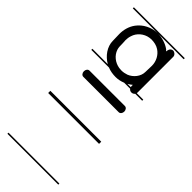

<svg xmlns="http://www.w3.org/2000/svg" viewBox="-233 -490 746 746"><g transform="rotate(45 140.0 -117.5)"><path d="M247.4 -169H52.6C45.1 -169 39 -161.4 39 -152C39 -142.6 45.1 -135 52.6 -135H247.4C254.9 -135 261 -142.6 261 -152C261 -161.4 254.9 -169 247.4 -169ZM0.7 224V230H280.3V224ZM0.7 -6V6H280.3V-6ZM0.7 -465V-459H137C105 -459 73.1 -443 54 -417C40 -398 34 -375 34 -352C34 -340 35 -327 35 -315C35 -283.1 57 -253 85.3 -237H0.7V-231H97.7C111.9 -225.2 127.3 -223 142 -223C155.4 -223 168.8 -225.9 181.3 -231H214.1C214.4 -230.7 214.7 -230.3 215 -230C218 -226 223 -224 228 -224C233 -224 238 -226 242 -231H280.3V-237H244.7C244.7 -239.2 245 -241.6 245 -244V-437C245 -446 236 -454 228 -454C226 -454 225 -454 223 -453C215 -451 211 -442 211 -434C211 -430 206 -437 205 -438C186 -452 162 -459 138 -459H280.3V-465ZM137 -425C152 -425 167 -422 179 -414C199 -401 211 -378 211 -354C211 -343 210 -331 210 -319C210 -294 191 -271 168 -262C159 -259 150 -257 140 -257C136 -257 131 -258 127 -258C102 -262 80 -279 72 -303C69 -312 69 -323 69 -333C69 -346 68 -345 68 -351C68 -360 69 -368 72 -377C79 -401 101 -420 127 -424C130 -424 134 -425 137 -425ZM193.7 -237C199.8 -240.5 205.7 -244.5 211 -249C211 -245.4 210.6 -241 211.5 -237Z"/></g></svg>

Font: LetsTraceRuled
Style: Medium
Weight: 500
Version: Version 003.000